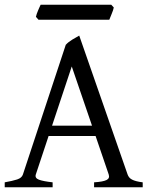

<svg xmlns="http://www.w3.org/2000/svg" viewBox="-20 -794 635 814"><path d="M370.1 -261.2 284.2 -512.2 200.7 -261.2ZM186 -217.3 131.8 -54.2Q127 -39.1 145 -32.2Q163.1 -25.4 203.1 -21V0H0V-21Q33.2 -26.9 52.7 -33.2Q72.3 -39.6 77.1 -54.2L258.8 -604Q270 -616.2 286.6 -626.2Q303.2 -636.2 315.9 -643.1L521 -54.2Q523.4 -47.4 527.8 -42Q532.2 -36.6 539.6 -32.7Q546.9 -28.8 558.1 -25.9Q569.3 -22.9 585 -21V0H378.9V-21Q417 -23.4 431.6 -30.8Q446.3 -38.1 440.9 -54.2L385.3 -217.3ZM462.4 -762.2Q461.4 -756.8 459 -749.8Q456.5 -742.7 453.6 -735.6Q450.7 -728.5 448 -721.7Q445.3 -714.8 443.4 -710.4H143.1L132.3 -722.7Q133.3 -728 135.7 -734.9Q138.2 -741.7 141.1 -748.8Q144 -755.9 147 -762.5Q149.9 -769 152.3 -773.9H451.7Z"/></svg>

Font: Gentium Plus Eur
Style: Regular
Weight: 400
Designer: J. Victor Gaultney, Annie Olsen, Iska Routamaa, Becca Hirsbrunner
Foundry: SIL International
Version: Version 5.000